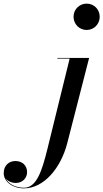

<svg xmlns="http://www.w3.org/2000/svg" viewBox="-244 -780 570 1060"><path d="M162 -687.5C162 -647 194 -614.5 234.5 -614.5C275 -614.5 306.5 -647 306.5 -687.5C306.5 -728 275 -760 234.5 -760C194 -760 162 -728 162 -687.5ZM248 -460H72.5V-456.5H140.5L17.5 43.5C-12 162 -41.5 256.5 -111.5 256.5C-159 256.5 -198.5 235 -213.5 203.5C-202 220 -180.5 230 -157 230C-117.5 230 -94.5 201 -94.5 170.5C-94.5 133 -121.5 109 -159 109C-194.5 109 -223.5 133.5 -223.5 176C-223.5 223.5 -173.5 260 -112 260C-2 260 91.5 148.5 127 11.5Z"/></svg>

Font: Bodoni* 48pt Medium
Style: Italic
Weight: 500
Italic angle: -13°
Version: Version 2.3